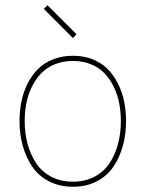

<svg xmlns="http://www.w3.org/2000/svg" viewBox="-20 -710 561 740"><path d="M163.1 -689.9 274.9 -578.1 261.2 -563 148.9 -675.8ZM465.8 -243.2Q465.8 -193.4 453.9 -149.2Q441.9 -105 418 -68.8Q394 -32.7 353.8 -11.5Q313.5 9.8 261.2 9.8Q209 9.8 168.2 -11.5Q127.4 -32.7 103.5 -68.8Q79.6 -105 67.4 -149.2Q55.2 -193.4 55.2 -243.2Q55.2 -282.2 62.5 -318.4Q69.8 -354.5 85.9 -387Q102.1 -419.4 125.7 -443.4Q149.4 -467.3 184.3 -481.2Q219.2 -495.1 261.2 -495.1Q303.2 -495.1 337.6 -481.2Q372.1 -467.3 395.5 -443.4Q418.9 -419.4 435.1 -387Q451.2 -354.5 458.5 -318.4Q465.8 -282.2 465.8 -243.2ZM445.8 -243.2Q445.8 -278.8 439.5 -311.8Q433.1 -344.7 418.7 -374.8Q404.3 -404.8 383.3 -427Q362.3 -449.2 330.8 -462.2Q299.3 -475.1 261.2 -475.1Q222.7 -475.1 191.2 -462.2Q159.7 -449.2 138.4 -427Q117.2 -404.8 102.5 -374.8Q87.9 -344.7 81.5 -311.8Q75.2 -278.8 75.2 -243.2Q75.2 -197.8 85.9 -157Q96.7 -116.2 118.2 -82.8Q139.6 -49.3 176.5 -29.5Q213.4 -9.8 261.2 -9.8Q308.6 -9.8 345.2 -29.5Q381.8 -49.3 403.3 -82.8Q424.8 -116.2 435.3 -157Q445.8 -197.8 445.8 -243.2Z"/></svg>

Font: Genome Thin
Style: Regular
Weight: 250
Designer: Alfredo Marco Pradil
Version: Version 1.001